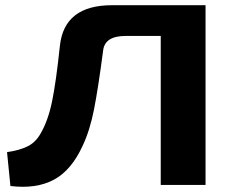

<svg xmlns="http://www.w3.org/2000/svg" viewBox="-20 -710 896 737"><path d="M769 -690V0H597V-572H462Q383 -572 376 -517Q357 -372 341 -290.5Q325 -209 297 -150Q254 -56 186.5 -20Q119 16 20 4L7 -126Q55 -133 85.5 -148Q116 -163 135 -196Q164 -245 179.5 -319Q195 -393 210 -535Q227 -690 410 -690Z"/></svg>

Font: Exo 2 Expanded
Style: Bold
Weight: 700
Width: 7
Designer: Natanael Gama
Version: Version 1.001;PS 001.001;hotconv 1.0.70;makeotf.lib2.5.58329